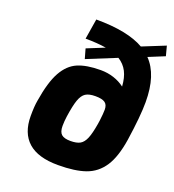

<svg xmlns="http://www.w3.org/2000/svg" viewBox="-139 -871 895 985"><g transform="rotate(20 309.0 -378.5)"><path d="M530 -672Q601 -600 601 -451Q601 -374 581 -239Q566 -141 531 -88Q496 -35 438.5 -14.5Q381 6 288 6Q179 6 125 -42Q71 -90 71 -183Q71 -237 77 -269Q94 -375 125 -430.5Q156 -486 204 -506.5Q252 -527 329 -527Q367 -527 400.5 -516Q434 -505 460 -485Q457 -533 440.5 -565Q424 -597 392 -617L232 -552L217 -605L313 -644Q262 -652 200 -652L218 -763Q390 -763 480 -711L604 -761L618 -708ZM412 -282Q417 -322 417 -343Q417 -370 401 -381Q385 -392 349 -392Q314 -392 295.5 -380Q277 -368 266 -337Q255 -306 246 -244Q242 -216 242 -191Q242 -158 257 -145Q272 -132 306 -132Q340 -132 358.5 -142.5Q377 -153 388.5 -180.5Q400 -208 409 -262Z"/></g></svg>

Font: Exo ExtraBold
Style: Italic
Weight: 800
Italic angle: -9°
Designer: Natanael Gama
Foundry: Natanael Gama
Version: Version 1.500; ttfautohint (v1.6)